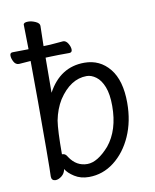

<svg xmlns="http://www.w3.org/2000/svg" viewBox="-104 -772 686 852"><g transform="rotate(-10 239.0 -346.0)"><path d="M130 -590 159 -591 219 -596Q232 -596 241 -581Q250 -566 250 -553Q250 -540 237 -540Q179 -540 161 -539H159L130 -538Q129 -470 129 -380Q186 -486 295 -486Q365 -486 408.5 -432.5Q452 -379 452 -278Q452 -195 422.5 -128.5Q393 -62 342 -22.5Q291 17 228 17Q191 17 163.5 -0.5Q136 -18 125 -37Q122 -18 107.5 -6.5Q93 5 79 5Q61 4 61 -15Q61 -27 62 -54Q63 -81 63 -350Q63 -455 62 -535L9 -531Q-6 -531 -14 -546Q-22 -561 -22 -574Q-22 -587 -10 -587Q34 -587 62 -588Q61 -655 60 -699Q61 -709 81 -709Q97 -709 114.5 -701Q132 -693 132 -681Q131 -645 130 -590ZM127 -103H130Q143 -103 152 -86Q182 -41 231 -41Q277 -41 330 -101Q384 -167 384 -276Q384 -329 371 -362Q358 -395 337 -410.5Q316 -426 295 -426Q222 -426 168 -344Q144 -305 134 -254Q127 -210 127 -103Z"/></g></svg>

Font: Moon Stars Kai T HW
Style: Regular
Weight: 400
Designer: GuiWonder
Version: Version 1.101